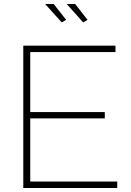

<svg xmlns="http://www.w3.org/2000/svg" viewBox="-20 -938 655 958"><path d="M205.1 -918H248L310.1 -838.9L288.1 -826.2ZM313 -918H355L417 -838.9L395 -826.2ZM564.9 -32.2V0H96.2V-710H556.2V-678.2H130.9V-378.9H502.9V-347.2H130.9V-32.2Z"/></svg>

Font: Rawline ExtraLight
Style: Regular
Weight: 275
Designer: Matt McInerney, Pablo Impallari, Rodrigo Fuenzalida
Foundry: Matt McInerney, Pablo Impallari, Rodrigo Fuenzalida
Version: Version 4.020;PS 004.020;hotconv 1.0.88;makeotf.lib2.5.64775